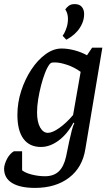

<svg xmlns="http://www.w3.org/2000/svg" viewBox="-37 -750 540 938"><path d="M134 168Q61 168 22 144Q-17 120 -17 74Q-17 63 -12.5 49.5Q-8 36 -1.5 24Q5 12 14 2.5Q23 -7 31 -11H71V82Q87 95 119 103Q151 111 183 111Q225 111 250 87.5Q275 64 286 14Q294 -27 301 -59Q308 -91 314 -114Q320 -137 326 -148L322 -151Q292 -95 249.5 -63.5Q207 -32 163 -32Q107 -32 77.5 -72Q48 -112 48 -189Q48 -248 66.5 -305.5Q85 -363 116 -410Q147 -457 185.5 -485Q224 -513 264 -513Q293 -513 326 -504.5Q359 -496 388 -480L413 -517H463L380 -22Q366 68 300.5 118Q235 168 134 168ZM197 -101Q219 -101 253 -125Q287 -149 320 -188L357 -399Q327 -421 291.5 -433Q256 -445 232 -445Q219 -445 214.5 -443.5Q210 -442 205 -436Q193 -420 182.5 -392.5Q172 -365 163.5 -332Q155 -299 149.5 -265Q144 -231 144 -201Q144 -154 159 -127.5Q174 -101 197 -101ZM287 -556 269 -575Q271 -577 277 -588Q283 -599 289 -617.5Q295 -636 295 -659Q295 -684 282 -704Q287 -712 298 -721Q309 -730 328 -730Q351 -730 362.5 -716.5Q374 -703 374 -682Q374 -657 364.5 -635.5Q355 -614 341 -598Q327 -582 312 -571.5Q297 -561 287 -556Z"/></svg>

Font: Faustina Medium
Style: Italic
Weight: 500
Italic angle: -8°
Designer: Alfonso Garcia
Foundry: http://www.omnibus-type.com
Version: Version 1.200